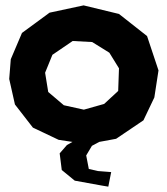

<svg xmlns="http://www.w3.org/2000/svg" viewBox="-20 -529 626 721"><path d="M252.9 -375 326.2 -371.1 390.6 -331.1 426.8 -272.5 423.8 -187.5 371.1 -138.7 294.9 -117.2 219.7 -133.8 161.1 -183.6 149.4 -255.9 176.8 -323.2ZM325.2 18.6 352.5 3.9 416 -7.8 518.6 -77.1 559.6 -163.1 575.2 -264.6 532.2 -393.6 426.8 -476.6 293.9 -508.8 166 -481.4 62.5 -405.3 20.5 -306.6 14.6 -232.4 36.1 -136.7 103.5 -49.8 200.2 -3.9 252 3.9 231.4 15.6 204.1 46.9 211.9 109.4 260.7 149.4 363.3 168 386.7 171.9 397.5 117.2 347.7 113.3 313.5 105.5 303.7 54.7Z"/></svg>

Font: MaokenAssortedSans-Lite
Style: Lite
Weight: 400
Version: Version 1.400